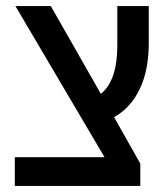

<svg xmlns="http://www.w3.org/2000/svg" viewBox="-20 -615 553 635"><path d="M377 -8 31 -595H148L335 -267L444 -74ZM29 0V-95H418L444 -74V0ZM305 -208 275 -284Q299 -292 316.5 -307Q334 -322 345.5 -345Q357 -368 362.5 -398.5Q368 -429 368 -468V-595H472V-473Q472 -398 451.5 -343Q431 -288 394 -254Q357 -220 305 -208Z"/></svg>

Font: Noto Sans Hebrew SemiCondensed Medium
Style: Regular
Weight: 500
Width: 4
Designer: Monotype Design Team
Foundry: Monotype Imaging Inc.
Version: Version 2.003